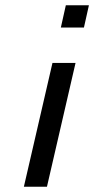

<svg xmlns="http://www.w3.org/2000/svg" viewBox="-20 -712 359 732"><path d="M212 -607 231 -692H319L300 -607ZM71 0 180 -472H268L159 0Z"/></svg>

Font: Coval
Style: Book Italic
Weight: 350
Foundry: Context Ltd
Version: Version 001.000